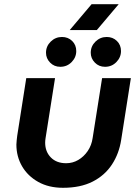

<svg xmlns="http://www.w3.org/2000/svg" viewBox="-20 -882 668 914"><path d="M603 -510 557 -217Q547 -151 513 -99Q479 -47 421 -17.5Q363 12 280 12Q212 12 162 -16Q112 -44 85 -90.5Q58 -137 58 -194Q58 -203 59.5 -214.5Q61 -226 62 -236L105 -510H242L197 -225Q196 -219 195.5 -213.5Q195 -208 195 -203Q195 -160 222 -132.5Q249 -105 295 -105Q326 -105 352.5 -120.5Q379 -136 397.5 -163Q416 -190 421 -225L466 -510ZM480 -564Q451 -564 431.5 -584Q412 -604 412 -631Q412 -662 434.5 -684Q457 -706 488 -706Q517 -706 536.5 -687Q556 -668 556 -639Q556 -609 534 -586.5Q512 -564 480 -564ZM267 -564Q238 -564 218.5 -584Q199 -604 199 -631Q199 -662 221.5 -684Q244 -706 275 -706Q304 -706 323.5 -687Q343 -668 343 -639Q343 -609 321 -586.5Q299 -564 267 -564ZM312 -739 416 -862H545L441 -739Z"/></svg>

Font: MuseoModerno SemiBold
Style: Italic
Weight: 600
Italic angle: -9°
Designer: Pablo Cosgaya, Héctor Gatti, Marcela Romero, and the Authors of The MuseoModerno Project.
Foundry: Omnibus-Type Team
Version: Version 1.003